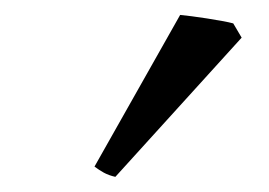

<svg xmlns="http://www.w3.org/2000/svg" viewBox="-20 -747 359 256"><path d="M133.8 -511.2Q125 -513.2 118.4 -516.8Q111.8 -520.5 106 -524.9L220.2 -727.1Q226.1 -726.6 235.8 -725.3Q245.6 -724.1 256.1 -722.4Q266.6 -720.7 276.1 -719Q285.6 -717.3 291 -715.8L302.2 -696.8Z"/></svg>

Font: Gentium Plus APac
Style: Regular
Weight: 400
Designer: J. Victor Gaultney, Annie Olsen, Iska Routamaa, Becca Hirsbrunner
Foundry: SIL International
Version: Version 5.000